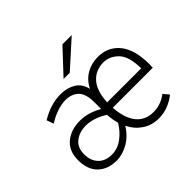

<svg xmlns="http://www.w3.org/2000/svg" viewBox="-167 -952 1184 1184"><g transform="rotate(-45 425.5 -360.0)"><path d="M67 -158Q67 -239 118 -281Q169 -323 247 -323Q319 -323 391 -281V-340Q391 -414 359.5 -445Q328 -476 273 -476Q236 -476 195 -461Q154 -446 120 -424L104 -470Q192 -523 278 -523Q334 -523 375.5 -498Q417 -473 430 -418Q456 -470 501.5 -496.5Q547 -523 603 -523Q692 -523 744.5 -458Q797 -393 797 -266Q797 -249 796 -236H447Q454 -138 495 -88.5Q536 -39 606 -39Q670 -39 724 -80L754 -44Q724 -19 685 -3.5Q646 12 603 12Q541 12 494.5 -19.5Q448 -51 423 -103Q387 -45 335.5 -16.5Q284 12 235 12Q158 12 112.5 -32Q67 -76 67 -158ZM743 -284Q742 -389 700 -432Q658 -475 604 -475Q536 -475 493.5 -428Q451 -381 446 -284ZM405 -148Q394 -184 391 -230Q360 -251 323 -263.5Q286 -276 251 -276Q195 -276 157 -246Q119 -216 119 -158Q119 -102 151 -68.5Q183 -35 239 -35Q289 -35 332.5 -67Q376 -99 405 -148ZM504 -732H585L412 -576H358Z"/></g></svg>

Font: Overpass ExtraLight
Style: Regular
Weight: 200
Designer: Delve Withrington, Thomas Jockin
Foundry: Delve Fonts
Version: Version 3.000;DELV;Overpass